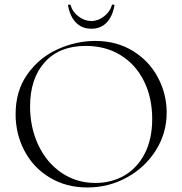

<svg xmlns="http://www.w3.org/2000/svg" viewBox="-20 -817 806 849"><path d="M49 -312Q49 -415 101 -488.5Q153 -562 234.5 -599Q316 -636 401 -636Q496 -636 568 -591.5Q640 -547 678.5 -474Q717 -401 717 -319Q717 -228 669 -152Q621 -76 540.5 -32Q460 12 366 12Q273 12 200.5 -31.5Q128 -75 88.5 -149.5Q49 -224 49 -312ZM653 -291Q653 -385 616.5 -458.5Q580 -532 513.5 -573Q447 -614 359 -614Q243 -614 178 -542Q113 -470 113 -346Q113 -253 149.5 -175.5Q186 -98 252 -53Q318 -8 402 -8Q473 -8 530 -41Q587 -74 620 -138Q653 -202 653 -291ZM281 -792Q280 -796 285 -796.5Q290 -797 292 -795Q300 -765 327 -744.5Q354 -724 384 -724Q414 -724 440.5 -745Q467 -766 475 -795Q475 -797 479 -797Q482 -797 484.5 -795.5Q487 -794 486 -792Q477 -743 451 -716.5Q425 -690 384 -690Q343 -690 316.5 -716.5Q290 -743 281 -792Z"/></svg>

Font: Cormorant SC Light
Style: Regular
Weight: 300
Designer: Christian Thalmann (Catharsis Fonts)
Foundry: Catharsis Fonts
Version: Version 4.000